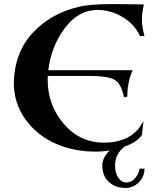

<svg xmlns="http://www.w3.org/2000/svg" viewBox="-20 -722 777 946"><path d="M667 109H692Q692 148 664.5 176Q637 204 598 204Q548 204 516 174Q484 144 484 94Q484 54 521 19Q488 25 450 25Q341 25 250.5 -16Q160 -57 104.5 -135Q49 -213 48 -312Q51 -463 141 -560Q231 -657 371 -689Q425 -702 541 -702Q573 -702 623.5 -701Q674 -700 689 -700Q679 -657 679 -626Q679 -590 692 -545L670 -544Q643 -603 584 -638Q525 -673 461 -673Q366 -673 299 -583Q232 -493 218 -376H634Q622 -352 615 -319.5Q608 -287 608 -266L607 -246L591 -243Q578 -308 546 -328Q514 -348 417 -348H215V-327Q215 -204 294.5 -111.5Q374 -19 493 -19Q528 -19 558.5 -26.5Q589 -34 607.5 -43.5Q626 -53 642.5 -67.5Q659 -82 666 -92Q673 -102 680 -114L687 -125L679 -56Q654 -21 594 0Q547 36 547 94Q547 131 563 154Q579 177 600 177Q630 177 648 153Q666 129 667 109Z"/></svg>

Font: Uncial Antiqua
Style: Regular
Weight: 400
Designer: Astigmatic (AOETI)
Foundry: Astigmatic (AOETI)
Version: Version 1.000